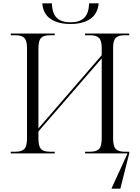

<svg xmlns="http://www.w3.org/2000/svg" viewBox="-20 -914 834 1144"><path d="M400 -771Q327 -771 282 -801Q237 -831 232 -894H289Q291 -834 318.5 -807.5Q346 -781 400 -781Q454 -781 481.5 -807.5Q509 -834 511 -894H568Q562 -831 517.5 -801Q473 -771 400 -771ZM44 0V-10H72Q109 -10 125 -26.5Q141 -43 141 -89V-626Q141 -671 125.5 -687.5Q110 -704 72 -704H44V-714H306V-704H278Q239 -704 224 -687.5Q209 -671 209 -626V-149L586 -585V-629Q586 -672 570 -688Q554 -704 518 -704H487V-714H750V-704H722Q686 -704 670 -688.5Q654 -673 654 -631V-89Q654 -43 669.5 -26.5Q685 -10 722 -10H750V0L697 210H644L740 0H487V-10H517Q555 -10 570.5 -26.5Q586 -43 586 -89V-566L209 -131V-89Q209 -43 224 -26.5Q239 -10 279 -10H306V0Z"/></svg>

Font: Noto Serif Display Light
Style: Regular
Weight: 300
Designer: Monotype Design Team
Foundry: Monotype Imaging Inc.
Version: Version 2.009